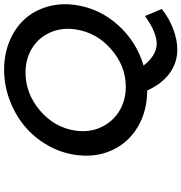

<svg xmlns="http://www.w3.org/2000/svg" viewBox="6 -750 897 950"><g transform="rotate(-90 455.0 -274.5)"><path d="M164.1 -350.1Q174.8 -424.3 212.9 -490Q251 -555.7 307.1 -602.3Q363.3 -648.9 436 -676Q508.8 -703.1 585.9 -703.1Q663.1 -703.1 727.8 -676Q792.5 -648.9 835.2 -602.1Q877.9 -555.2 897.2 -489.5Q916.5 -423.8 905.8 -350.1Q888.7 -231 806.4 -139.4Q724.1 -47.9 606 -13.2Q657.2 51.8 713.9 51.8Q770 51.8 851.1 -5.9L886.2 77.1Q840.3 113.3 787.1 133.5Q733.9 153.8 685.1 153.8Q619.6 153.8 567.1 115Q514.6 76.2 482.9 4.9Q379.9 4.4 301.8 -42.2Q223.6 -88.9 186.8 -170.2Q149.9 -251.5 164.1 -350.1ZM284.2 -350.1Q274.4 -281.7 300.5 -224.4Q326.7 -167 379.9 -134Q433.1 -101.1 501 -101.1Q604 -101.1 687 -173.6Q770 -246.1 785.2 -350.1Q794.9 -418.5 769.8 -475.3Q744.6 -532.2 692.1 -564.7Q639.6 -597.2 571.8 -597.2Q467.3 -597.2 383.3 -525.4Q299.3 -453.6 284.2 -350.1Z"/></g></svg>

Font: Trueno
Style: Italic
Weight: 400
Designer: Julieta Ulanovsky
Foundry: Julieta Ulanovsky
Version: Version 3.001b | FøM Fix